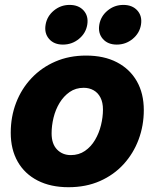

<svg xmlns="http://www.w3.org/2000/svg" viewBox="-20 -763 639 794"><path d="M263.2 11.2Q189.5 11.2 135.7 -16.4Q82 -43.9 53.2 -94.5Q24.4 -145 24.4 -213.9Q24.4 -280.3 46.6 -338.1Q68.8 -396 110.4 -439.9Q151.9 -483.9 209 -508.5Q266.1 -533.2 335.9 -533.2Q410.2 -533.2 463.6 -505.4Q517.1 -477.5 545.9 -427Q574.7 -376.5 574.7 -307.6Q574.7 -243.7 553.2 -186Q531.7 -128.4 491.2 -84Q450.7 -39.6 393.1 -14.2Q335.4 11.2 263.2 11.2ZM272.9 -121.6Q306.2 -121.6 331.3 -138.9Q356.4 -156.2 373 -184.3Q389.6 -212.4 397.7 -245.6Q405.8 -278.8 405.8 -310.1Q405.8 -339.4 395.5 -359.4Q385.3 -379.4 367.2 -389.6Q349.1 -399.9 326.2 -399.9Q293 -399.9 268.1 -382.6Q243.2 -365.2 226.3 -337.4Q209.5 -309.6 201.4 -276.4Q193.4 -243.2 193.4 -211.4Q193.4 -168 215.8 -144.8Q238.3 -121.6 272.9 -121.6ZM462.9 -578.6Q425.8 -578.6 405.3 -602.1Q384.8 -625.5 390.6 -660.6Q396.5 -695.8 424.8 -719.2Q453.1 -742.7 490.2 -742.7Q527.3 -742.7 548.1 -719.5Q568.8 -696.3 563 -660.6Q557.1 -625.5 528.6 -602.1Q500 -578.6 462.9 -578.6ZM240.2 -578.6Q203.1 -578.6 182.9 -602.1Q162.6 -625.5 168.5 -660.6Q174.3 -695.8 202.6 -719.2Q231 -742.7 267.6 -742.7Q305.2 -742.7 325.9 -719.5Q346.7 -696.3 340.8 -660.6Q335 -625.5 306.4 -602.1Q277.8 -578.6 240.2 -578.6Z"/></svg>

Font: Inter 28pt ExtraBold
Style: Italic
Weight: 800
Italic angle: -9.3988°
Designer: Rasmus Andersson
Foundry: rsms
Version: Version 4.001;git-66647c0bb